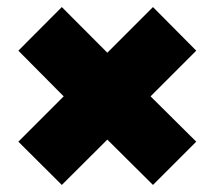

<svg xmlns="http://www.w3.org/2000/svg" viewBox="-20 -606 610 546"><path d="M285.2 -209 155.8 -80.1 32.2 -203.1 161.1 -332 32.2 -461.9 155.8 -585.9 285.2 -456.1 415 -585.9 538.1 -461.9 408.2 -332 538.1 -203.1 415 -80.1Z"/></svg>

Font: AlfaSlabOne-Regular
Style: Regular
Weight: 400
Designer: JM Sole
Foundry: JM Sole
Version: Version 1.001